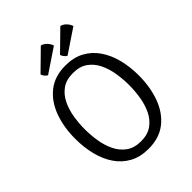

<svg xmlns="http://www.w3.org/2000/svg" viewBox="-249 -1012 1152 1152"><g transform="rotate(-45 326.5 -436.0)"><path d="M138 -342Q138 -293.5 146 -242.5Q154 -191.5 174.8 -148.5Q195.5 -105.5 232.2 -78.8Q269 -52 326.5 -52Q383.5 -52 420.2 -78.8Q457 -105.5 477.5 -148.5Q498 -191.5 506 -242.5Q514 -293.5 514 -342Q514 -390.5 506 -441.2Q498 -492 477.5 -535Q457 -578 420.2 -604.5Q383.5 -631 326.5 -631Q269 -631 232.2 -604.5Q195.5 -578 174.8 -535Q154 -492 146 -441.2Q138 -390.5 138 -342ZM57 -342Q57 -439.5 86.2 -519.8Q115.5 -600 175.2 -647.5Q235 -695 326.5 -695Q395.5 -695 446.2 -667.5Q497 -640 530.2 -591.2Q563.5 -542.5 579.8 -478.8Q596 -415 596 -342Q596 -244 566.8 -163.5Q537.5 -83 477.8 -35.5Q418 12 326.5 12Q257 12 206.2 -15.5Q155.5 -43 122.2 -92Q89 -141 73 -205Q57 -269 57 -342ZM472.5 -884Q493 -878.5 507.5 -862.8Q522 -847 528 -828.5L377 -727Q366 -733 358.8 -742.5Q351.5 -752 348.5 -762.5ZM307 -884Q327.5 -878.5 342 -862.8Q356.5 -847 362.5 -828.5L211.5 -727Q200.5 -733 193.2 -742.5Q186 -752 183 -762.5Z"/></g></svg>

Font: Signika
Style: Regular
Weight: 300
Designer: Anna Giedry
Foundry: Anna Giedry
Version: Version 2.000